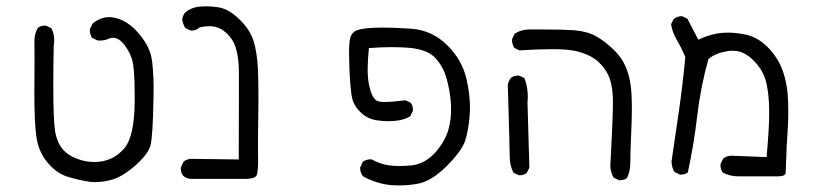

<svg xmlns="http://www.w3.org/2000/svg" viewBox="-20 -450 2540 600"><path d="M87.9 -268.6 87.4 -155.8Q87.4 -69.3 93.3 -25.4Q99.6 22.9 127.4 56.6Q155.3 90.3 189 101.6Q224.6 112.8 263.7 118.7Q269 119.1 274.4 119.1Q305.7 119.1 333.5 110.4Q368.2 99.1 409.2 61.5Q442.9 30.3 450.2 4.9Q457.5 -23.4 459.5 -137.7Q460 -152.8 460 -178.5Q460 -204.1 457.5 -236.8Q455.1 -269.5 449.2 -286.1Q437 -320.8 405.3 -354.5Q373.5 -387.7 336.4 -395Q328.6 -396.5 321.3 -396.5Q293.9 -396.5 269.5 -376.5L261.2 -359.9Q260.7 -357.9 260.7 -356.4Q260.7 -342.3 268.1 -331.5L284.7 -323.7Q288.1 -323.2 291.5 -323.2Q307.6 -323.2 319.8 -329.1Q326.7 -332 332.8 -332Q338.9 -332 343.8 -330.1Q352.5 -327.1 360.8 -318.8Q380.9 -297.9 391.6 -267.6Q400.9 -241.2 400.9 -149.9Q400.9 -141.1 400.9 -131.8Q399.9 -23.4 368.7 13.2Q337.4 49.8 292 55.2Q283.2 56.2 274.4 56.2Q239.3 56.2 205.1 39.1Q161.6 17.1 152.3 -39.1Q146.5 -75.2 146.5 -186Q146.5 -237.8 147.9 -306.6Q149.4 -315.9 149.4 -324.2Q149.4 -344.7 140.6 -361.8L124.5 -369.6Q122.6 -370.1 121.1 -370.1Q107.4 -370.1 98.1 -362.8Q87.4 -343.3 87.4 -320.3Q87.4 -318.4 87.6 -310.3Q87.9 -302.2 87.9 -268.6Z M746.6 108.9Q780.3 108.9 783.2 94.7Q786.6 79.1 786.6 53.7Q786.6 47.9 786.4 37.8Q786.1 27.8 786.1 -1.5Q786.1 -30.8 786.9 -76.2Q787.6 -121.6 787.6 -141.1Q787.6 -199.7 786.1 -232.4Q783.7 -284.7 772.5 -321.8Q761.2 -357.9 727.3 -390.4Q693.4 -422.9 662.1 -427.2Q641.1 -430.2 626.7 -430.2Q612.3 -430.2 602.5 -429.2Q578.1 -426.8 558.6 -411.1Q551.3 -401.9 549.3 -389.6Q551.3 -375.5 558.6 -362.8L574.7 -355Q576.7 -354.5 580.8 -354.5Q585 -354.5 590.8 -356.4Q596.7 -358.4 602.1 -362.8L603.5 -364.3Q620.1 -368.2 632.8 -368.2Q659.7 -368.2 679.2 -353.5Q707.5 -332 716.8 -300.3Q726.1 -270 726.6 -228Q726.6 -214.4 726.6 -163.1Q726.6 -111.8 726.1 48.3L574.7 46.4Q562.5 47.9 553.7 55.2L545.4 72.3Q544.9 74.2 544.9 76.2Q544.9 90.3 552.7 99.6Q562 107.4 574.7 108.9Z M1247.6 -136.7Q1204.6 -131.3 1182.6 -131.3Q1164.6 -131.3 1157.7 -135.3Q1145.5 -142.1 1138.2 -165.5Q1135.7 -173.8 1133.3 -184.6Q1128.9 -205.6 1128.9 -233.2Q1128.9 -260.7 1132.8 -299.8Q1172.4 -302.7 1201.4 -302.7Q1230.5 -302.7 1256.8 -300.8Q1315.4 -295.9 1340.6 -268.6Q1365.7 -241.2 1376 -203.1Q1386.2 -166.5 1389.2 -125.5Q1389.6 -116.2 1389.6 -106.9Q1389.6 -75.7 1381.8 -46.9Q1371.6 -8.8 1340.3 26.4Q1307.6 62.5 1265.6 66.9Q1245.6 68.8 1228.5 68.8Q1211.4 68.8 1196.8 66.9Q1168 63 1142.1 48.3Q1140.1 47.9 1136.2 47.9Q1132.3 47.9 1126.2 49.6Q1120.1 51.3 1113.8 55.2L1106 72.3Q1105.5 74.2 1105.5 75.7Q1105.5 89.8 1114.7 101.1Q1153.8 123 1200.2 128.4Q1214.4 129.4 1228 129.4Q1259.3 129.4 1288.6 123.5Q1329.6 115.2 1377 67.9Q1421.9 22.9 1432.9 -8.5Q1443.8 -40 1447.8 -90.3Q1448.7 -101.6 1448.7 -113.3Q1448.7 -154.8 1438 -202.1Q1424.8 -262.2 1377.2 -309.1Q1329.6 -356 1263.7 -360.4Q1212.4 -363.8 1175.8 -363.8Q1117.7 -363.8 1095.7 -355.5Q1080.6 -350.1 1075.2 -334Q1070.8 -321.8 1070.8 -281.2Q1070.8 -263.7 1072 -233.2Q1073.2 -202.6 1075.7 -177.2Q1078.1 -151.9 1080.6 -142.3Q1083 -132.8 1086.4 -126.5Q1093.8 -110.8 1108.9 -97.2Q1130.4 -77.1 1160.2 -73.7Q1178.2 -71.3 1192.6 -71.3Q1207 -71.3 1218.8 -72.8Q1243.2 -75.2 1262.2 -86.9L1270 -103Q1270.5 -105 1270.5 -106.4Q1270.5 -120.1 1263.2 -128.9Z M1603.5 97.7Q1617.2 97.7 1626 90.3L1634.3 74.2L1628.4 -130.4Q1629.4 -139.2 1629.4 -147.5Q1629.4 -179.2 1618.7 -206.1L1603 -213.4Q1601.1 -213.9 1599.6 -213.9Q1585.4 -213.9 1576.2 -206.1Q1568.8 -196.8 1566.9 -184.1Q1572.8 10.7 1572.8 38.8Q1572.8 66.9 1584.5 89.4L1600.1 97.2Q1602.1 97.7 1603.5 97.7ZM1917 113.3Q1930.7 113.3 1939.5 106Q1949.7 85 1949.7 58.6Q1949.7 29.3 1952.1 -24.7Q1954.6 -78.6 1954.6 -106.2Q1954.6 -133.8 1953.6 -152.3Q1950.7 -221.7 1922.9 -264.6Q1912.1 -280.8 1897.9 -294.4Q1869.1 -322.3 1842 -337.2Q1814.9 -352.1 1773.9 -355.5Q1740.7 -357.9 1678.7 -357.9Q1660.6 -357.9 1640.6 -357.9H1634.3Q1608.4 -357.9 1588.4 -344.7L1580.6 -328.6Q1580.1 -326.7 1580.1 -322.8Q1580.1 -318.8 1581.8 -312.7Q1583.5 -306.6 1587.4 -300.3L1603 -292.5Q1660.2 -296.4 1706.5 -296.4Q1752.9 -296.4 1779.3 -290.5Q1828.1 -278.8 1853 -253.9Q1875.5 -231.4 1884.8 -206.1Q1895.5 -175.3 1895.5 -131.6Q1895.5 -87.9 1888.2 51.3Q1887.2 60.5 1887.2 64.5Q1887.2 87.4 1897.5 105L1913.6 112.8Q1915.5 113.3 1917 113.3Z M2410.2 101.1Q2427.2 101.1 2432.6 95.7Q2435.1 93.8 2435.1 89.8Q2436 68.8 2437 44.9Q2438 4.4 2440.7 -29.8Q2443.4 -64 2443.4 -102.1Q2443.4 -114.7 2442.9 -128.9Q2441.9 -183.1 2426.8 -226.6Q2411.6 -270 2379.2 -302.5Q2346.7 -335 2308.1 -342.3Q2278.8 -348.1 2253.9 -348.1Q2244.6 -348.1 2235.4 -347.2Q2203.1 -344.2 2169.4 -329.1L2162.1 -326.2L2128.4 -391.1L2112.8 -398.9Q2111.3 -399.4 2109.4 -399.4Q2107.4 -399.4 2104.2 -398.9Q2101.1 -398.4 2097.7 -397.5Q2090.8 -395 2085 -390.1L2077.1 -374.5Q2081.1 -348.6 2095 -325.2Q2108.9 -301.8 2121.6 -272Q2113.8 -187.5 2102.1 -106.4L2078.6 54.2Q2078.6 72.8 2087.9 87.4L2104 95.2Q2106 95.7 2107.4 95.7Q2120.6 95.7 2129.4 88.9Q2148.4 2 2158.7 -86.9Q2169.4 -178.2 2193.8 -265.6L2195.8 -267.1Q2216.3 -284.2 2255.4 -290.5Q2262.7 -291.5 2267.6 -291.5Q2282.2 -291.5 2293.5 -288.1Q2313.5 -281.2 2330.1 -265.6Q2361.8 -235.8 2372.1 -201.2Q2383.8 -160.6 2383.8 -98.6Q2383.8 -49.3 2375.5 41L2266.6 36.6Q2251 36.6 2240.2 45.4L2231.9 62Q2231.4 64 2231.4 68.1Q2231.4 72.3 2233.2 78.1Q2234.9 84 2238.8 89.4Q2260.7 101.1 2288.1 101.1Q2292 101.1 2295.9 101.1H2403.3Z"/></svg>

Font: NaikaiFont
Style: Light
Weight: 300
Version: Version 1.89